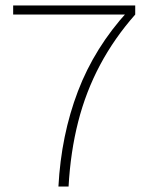

<svg xmlns="http://www.w3.org/2000/svg" viewBox="-20 -680 531 700"><path d="M28 -660H473V-627Q397 -541 345 -443.5Q293 -346 265 -236Q237 -126 230 0H193Q203 -187 264 -347Q325 -507 446 -639L450 -627H28Z"/></svg>

Font: Kantumruy Pro ExtraLight
Style: Regular
Weight: 250
Version: Version 1.002